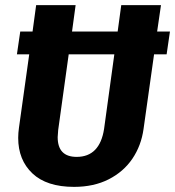

<svg xmlns="http://www.w3.org/2000/svg" viewBox="-20 -713 683 749"><path d="M630 -501H581L540 -210Q531 -145 496.5 -94Q462 -43 404 -13.5Q346 16 269 16Q162 16 106.5 -36.5Q51 -89 51 -175Q51 -194 54 -215L94 -501H46L59 -590H107L121 -693H275L261 -590H439L453 -693H608L593 -590H643ZM426 -501H248L207 -206Q205 -186 205 -178Q205 -101 279 -101Q369 -101 386 -210Z"/></svg>

Font: Fira Sans Condensed
Style: Bold Italic
Weight: 700
Width: 3
Italic angle: -8°
Designer: Carrois Corporate & Edenspiekermann AG
Foundry: Carrois Corporate GbR & Edenspiekermann AG
Version: Version 4.203